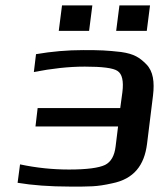

<svg xmlns="http://www.w3.org/2000/svg" viewBox="-20 -679 620 709"><path d="M45 -4C99 5 164 10 238 10C312 10 336 11 394 -2C474 -18 513 -68 523 -148L545 -326C551 -376 546 -416 520 -442C496 -466 476 -480 427 -487C374 -493 351 -494 287 -494C230 -494 171 -489 113 -479L105 -413C171 -426 234 -433 293 -433C357 -433 398 -428 414 -417C431 -406 437 -380 432 -339L424 -280H119L111 -212H416L407 -139C403 -104 390 -81 368 -70C345 -59 301 -53 235 -53C175 -53 115 -59 54 -72ZM309 -565 321 -659H209L197 -565ZM522 -565 534 -659H421L409 -565Z"/></svg>

Font: Gamestation Extended
Style: Italic
Weight: 400
Width: 7
Designer: Jonas Hecksher
Foundry: Jonas Hecksher, Playtypeª, e-types AS
Version: Version 1.003